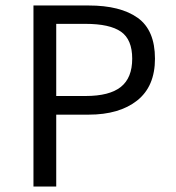

<svg xmlns="http://www.w3.org/2000/svg" viewBox="-20 -680 640 700"><path d="M102 -660H303Q419 -660 482 -615Q545 -570 545 -466Q545 -365 480 -313.5Q415 -262 303 -262H185V0H102ZM292 -330Q379 -330 420.5 -363Q462 -396 462 -466Q462 -536 421 -564.5Q380 -593 292 -593H185V-330Z"/></svg>

Font: Office Code Pro
Style: Regular
Weight: 400
Designer: Nathan Rutzky & Paul D. Hunt
Foundry: Adobe Systems Incorporated
Version: Version 1.004